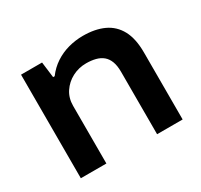

<svg xmlns="http://www.w3.org/2000/svg" viewBox="-119 -693 887 846"><g transform="rotate(-30 325.0 -269.5)"><path d="M68 0V-527H175L185 -447H193Q216 -478 247 -498.5Q278 -519 314.5 -529Q351 -539 389 -539Q451 -539 495 -518.5Q539 -498 562.5 -454.5Q586 -411 586 -341V0H456V-318Q456 -349 448 -370Q440 -391 425 -403.5Q410 -416 388.5 -421.5Q367 -427 341 -427Q303 -427 270.5 -410Q238 -393 218 -363Q198 -333 198 -293V0Z"/></g></svg>

Font: Archivo SemiExpanded SemiBold
Style: Regular
Weight: 600
Width: 6
Designer: Hector Gatti
Foundry: Omnibus-Type
Version: Version 2.001